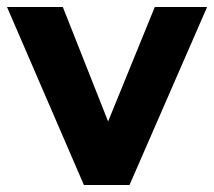

<svg xmlns="http://www.w3.org/2000/svg" viewBox="-30 -527 610 547"><path d="M209 0 -10 -507H149L278 -181L411 -507H560L339 0Z"/></svg>

Font: Mulish ExtraBold
Style: Regular
Weight: 800
Designer: Vernon Adams
Foundry: Vernon Adams
Version: Version 3.603; ttfautohint (v1.8.3)